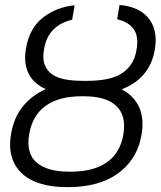

<svg xmlns="http://www.w3.org/2000/svg" viewBox="-20 -759 660 789"><path d="M25.2 -207Q36.2 -274.5 73.3 -320.8Q110.4 -367.2 168 -392.8Q145.2 -403.1 127.7 -418Q110.1 -432.9 99.3 -453.1Q88.4 -473.4 84.7 -499.3Q81 -525.2 86.3 -557.2Q100.1 -643.1 156.6 -686.8Q213.1 -730.5 286.6 -737.2L276.6 -677.9Q229.4 -666.9 199.8 -638Q170.1 -609 160.9 -557.2Q154.1 -518.1 163.7 -492.9Q173.3 -467.7 195.1 -452.9Q217 -438.2 249.1 -432.5Q281.2 -426.8 320 -426.8H339.1Q378.2 -426.8 412.5 -432.7Q446.7 -438.6 473.4 -453.3Q500 -468 517.8 -493.3Q535.5 -518.5 541.5 -557.2Q550.4 -610.1 528.9 -639.7Q507.5 -669.4 461.3 -679.7L471.2 -738.6Q507.5 -735.8 537.3 -723.2Q567.1 -710.6 587.2 -688Q607.2 -665.5 615.4 -632.8Q623.6 -600.1 616.5 -557.2Q611.2 -524.5 599.3 -498.6Q587.4 -472.7 569.8 -452.4Q552.2 -432.2 529.5 -417.3Q506.7 -402.3 480.1 -392Q528.8 -366.5 550.8 -320.5Q572.8 -274.5 562.1 -208.1Q552.9 -152.7 526.8 -111.9Q500.7 -71 461.5 -43.9Q422.2 -16.7 371.6 -3.4Q321 9.9 262.4 9.9H252.5Q194.6 9.9 148.6 -3.6Q102.6 -17 72.3 -44.2Q41.9 -71.4 29.1 -112Q16.3 -152.7 25.2 -207ZM130.7 -90.9Q174.4 -53.6 262.8 -53.6H272.7Q317.1 -53.6 353.7 -62.9Q390.3 -72.1 417.8 -90.9Q445.3 -109.7 463.1 -139Q480.8 -168.3 487.2 -208.1Q493.6 -246.8 485.8 -275.9Q478 -305 457.2 -324.4Q436.4 -343.8 403.4 -353.5Q370.4 -363.3 326 -363.3H312.9Q223 -363.3 168.1 -324.4Q113.3 -285.5 99.8 -207Q86.6 -128.2 130.7 -90.9Z"/></svg>

Font: Inter P Light
Style: Italic
Weight: 300
Italic angle: 9.39999°
Designer: Rasmus Andersson
Foundry: rsms
Version: Version 3.018;git-588b23468